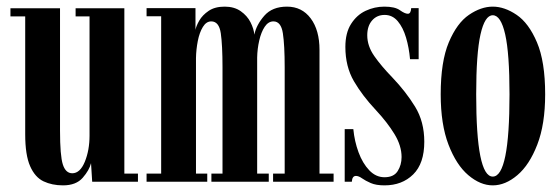

<svg xmlns="http://www.w3.org/2000/svg" viewBox="-20 -548 1690 579"><path d="M170 11Q137 11 111.2 -1.2Q85.5 -13.5 70.8 -47Q56 -80.5 56 -143V-498.5H11.5V-523H161V-154Q161 -78.5 169.5 -52Q178 -25.5 198 -25.5Q221.5 -25.5 235.8 -60.2Q250 -95 250 -139V-498.5H208V-523H355V-24.5H396V0H258L254.5 -56Q249.5 -35 229.5 -12Q209.5 11 170 11Z M422 0V-24.5H466V-499H422V-523.5H569.5V-458Q571.5 -469.5 581 -486Q590.5 -502.5 609.2 -515.2Q628 -528 657.5 -528Q686.5 -528 706 -514.2Q725.5 -500.5 735.5 -480.8Q745.5 -461 747 -443.5Q753 -473 777 -500.5Q801 -528 845.5 -528Q890.5 -528 917 -492.5Q943.5 -457 943.5 -397.5V-24.5H986V0H803.5V-24.5H838.5V-345Q838.5 -412 833 -447.8Q827.5 -483.5 804.5 -483.5Q789 -483.5 778.2 -467.2Q767.5 -451 761.8 -426Q756 -401 755.5 -374.5V-24.5H790.5V0H617.5V-24.5H651V-345Q651 -412 645.8 -447.8Q640.5 -483.5 617 -483.5Q602 -483.5 591.8 -466.8Q581.5 -450 576.5 -424.5Q571.5 -399 571 -373V-24.5H605V0Z M1139.5 11Q1114 11 1098 4Q1082 -3 1071.8 -10.2Q1061.5 -17.5 1053.5 -17.5Q1042 -17.5 1041 0H1019.5V-158.5H1045.5Q1049 -122 1061.2 -88.8Q1073.5 -55.5 1093.5 -34.5Q1113.5 -13.5 1139.5 -13.5Q1167.5 -13.5 1179.2 -32Q1191 -50.5 1191 -74.5Q1191 -108.5 1169.5 -143.8Q1148 -179 1113.5 -216Q1073 -259 1047.2 -303.2Q1021.5 -347.5 1021.5 -406.5Q1021.5 -449 1038.8 -476Q1056 -503 1082.8 -515.5Q1109.5 -528 1139 -528Q1171 -528 1186 -517.2Q1201 -506.5 1210 -506.5Q1219 -506.5 1220 -523.5H1242.5V-369.5H1216.5Q1213.5 -404 1204.5 -434.5Q1195.5 -465 1179.5 -484Q1163.5 -503 1140 -503Q1116.5 -503 1102 -486.2Q1087.5 -469.5 1087.5 -441.5Q1087.5 -409.5 1108.5 -379.2Q1129.5 -349 1163.5 -314Q1204 -271.5 1231.8 -226.2Q1259.5 -181 1259.5 -120.5Q1259.5 -55 1226 -22Q1192.5 11 1139.5 11Z M1466 11Q1428.5 11 1392.2 -19.8Q1356 -50.5 1332.5 -111.8Q1309 -173 1309 -263.5Q1309 -362.5 1333.5 -420.5Q1358 -478.5 1394.2 -503.2Q1430.5 -528 1466 -528Q1501.5 -528 1538 -503.2Q1574.5 -478.5 1599.2 -420.5Q1624 -362.5 1624 -263.5Q1624 -173 1600.2 -111.8Q1576.5 -50.5 1540.2 -19.8Q1504 11 1466 11ZM1466 -15.5Q1516.5 -15.5 1516.5 -263.5Q1516.5 -386.5 1503.5 -444.2Q1490.5 -502 1466 -502Q1442 -502 1429 -444.2Q1416 -386.5 1416 -263.5Q1416 -15.5 1466 -15.5Z"/></svg>

Font: Imbue 50pt SemiBold
Style: Regular
Weight: 600
Designer: Tyler Finck
Foundry: Etcetera Type Company
Version: Version 1.102; ttfautohint (v1.8.3)